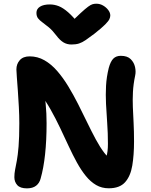

<svg xmlns="http://www.w3.org/2000/svg" viewBox="-20 -1020 832 1056"><path d="M128.2 16Q91.2 16 75.1 -1.8Q59 -19.6 59 -45.4Q59 -66.2 63 -86.4Q67 -106.6 72.6 -136.5Q78.2 -166.4 82.2 -215.4Q86.2 -264.4 86.2 -342Q86.2 -385 83.7 -431.5Q81.2 -478 78.2 -520.5Q75.2 -563 72.7 -594.5Q70.2 -626 70.2 -638Q70.2 -668 88.7 -689Q107.2 -710 143.2 -710Q186.6 -710 224.2 -688.6Q261.8 -667.2 294.2 -630Q326.6 -592.8 355.2 -545.7Q383.8 -498.6 409.6 -447.6Q435.4 -396.6 459.6 -346.4Q483.8 -296.2 507.1 -253Q530.4 -209.8 554.1 -178.9Q577.8 -148 602.4 -135.2L518.6 -96Q531.2 -104.6 543.9 -118.6Q556.6 -132.6 565.1 -158.6Q573.6 -184.6 573.6 -229Q573.6 -288.8 569.6 -343.2Q565.6 -397.6 563.1 -448.3Q560.6 -499 563.2 -547.7Q565.8 -596.4 578.2 -646.4Q588 -682.4 603.4 -697.7Q618.8 -713 644.4 -713Q680.6 -713 699 -694.6Q717.4 -676.2 722.8 -651.1Q728.2 -626 723.4 -604.6Q713.4 -556.6 711.2 -514.4Q709 -472.2 710.7 -430.8Q712.4 -389.4 714.8 -343.7Q717.2 -298 717.2 -242Q717.2 -167.4 707.5 -109.2Q697.8 -51 667.9 -17.7Q638 15.6 578.2 15.6Q539.6 15.6 508.8 -2.3Q478 -20.2 452 -52.3Q426 -84.4 403 -126.2Q380 -168 357.5 -216.6Q335 -265.2 310.6 -316.6Q286.2 -368 258 -418.1Q229.8 -468.2 195.2 -513L222.2 -518.6Q228.4 -478.8 231.1 -449.4Q233.8 -420 235 -394.9Q236.2 -369.8 236.2 -342Q236.2 -248 228 -171.7Q219.8 -95.4 203.6 -38.6Q197.2 -13 178.5 1.5Q159.8 16 128.2 16ZM510 -999.6Q529.8 -999.6 547 -989.6Q564.2 -979.6 575.4 -964.8Q586.6 -950 586.6 -934.8Q586.6 -925.6 581.7 -914.8Q576.8 -904 558.6 -885.5Q540.4 -867 498.8 -834.2Q470.2 -812.6 451.1 -799.5Q432 -786.4 414.6 -780.8Q397.2 -775.2 373.2 -775.2Q348 -775.2 328.5 -787.2Q309 -799.2 290.6 -823.8Q268.4 -853.2 248.5 -869.6Q228.6 -886 213.3 -897Q198 -908 189.2 -919.3Q180.4 -930.6 180.4 -949.4Q180.4 -971 200 -983.3Q219.6 -995.6 254.2 -995.6Q279 -995.6 303 -986.2Q327 -976.8 355.1 -952.2Q383.2 -927.6 419 -882L357.2 -883.4Q398.6 -925.4 424 -948.7Q449.4 -972 464.6 -983.2Q479.8 -994.4 489.7 -997Q499.6 -999.6 510 -999.6Z"/></svg>

Font: Shantell Sans Light
Style: Regular
Weight: 300
Designer: Stephen Nixon, Anya Danilova, Shantell Martin
Foundry: Arrow Type
Version: Version 1.011;[c5ecc13dd]